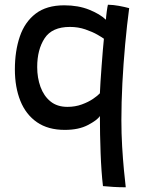

<svg xmlns="http://www.w3.org/2000/svg" viewBox="-20 -565 644 813"><path d="M512.5 228Q486 228 460.5 226.5Q435 225 416 223Q409 163.5 406 83.2Q403 3 403 -73.5Q392 -56.5 352.8 -35.8Q313.5 -15 254.5 -15Q183.5 -15 136.5 -47.5Q89.5 -80 66.2 -138Q43 -196 43 -271Q43 -349 64 -410.5Q85 -472 131 -507.2Q177 -542.5 252 -542.5Q311.5 -542.5 357.5 -524Q403.5 -505.5 428.5 -481.5Q429 -493.5 432 -515.8Q435 -538 437 -545Q460.5 -544.5 483.5 -540.2Q506.5 -536 527 -530.5Q517.5 -459.5 510 -377.5Q502.5 -295.5 498.2 -212.8Q494 -130 494 -56.5Q494 0.5 497.2 55.2Q500.5 110 504.8 155Q509 200 512.5 228ZM265.5 -112.5Q298.5 -112.5 326.5 -122.8Q354.5 -133 374.2 -146.5Q394 -160 403 -170Q403.5 -186.5 405.5 -217.5Q407.5 -248.5 410.2 -284.8Q413 -321 415.5 -352.5Q418 -384 420 -401Q413.5 -406 392.8 -418Q372 -430 341.5 -440.5Q311 -451 276 -451Q200.5 -451 169 -403Q137.5 -355 137.5 -281Q137.5 -235.5 151.5 -197Q165.5 -158.5 193.8 -135.5Q222 -112.5 265.5 -112.5Z"/></svg>

Font: Grandstander
Style: Regular
Weight: 400
Designer: Tyler Finck
Foundry: Etcetera Type Co
Version: Version 1.200; ttfautohint (v1.8.3)